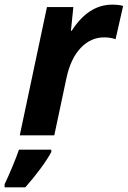

<svg xmlns="http://www.w3.org/2000/svg" viewBox="-66 -576 544 817"><path d="M-46.4 208Q-34.2 183.1 -14.4 136Q5.4 88.9 14.6 61H152.3V70.8Q136.2 101.1 105.7 142.3Q75.2 183.6 41.5 221.2H-46.4ZM411.1 -556.2Q439.9 -556.2 458 -550.8L425.8 -409.2Q403.8 -417 377 -417Q320.3 -417 277.6 -372.3Q234.9 -327.6 216.8 -244.1L165 0H18.1L133.8 -545.9H246.1L235.8 -444.8H238.8Q310.5 -556.2 411.1 -556.2Z"/></svg>

Font: Zoram GWebM
Style: Bold Italic
Weight: 700
Italic angle: -12°
Foundry: Ascender Corporation
Version: Version 1.000